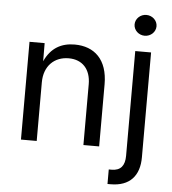

<svg xmlns="http://www.w3.org/2000/svg" viewBox="-62 -807 956 1068"><g transform="rotate(5 416.5 -273.0)"><path d="M165 -327.1C165 -420.4 224.1 -473.6 302.7 -473.6C378.9 -473.6 425.8 -423.3 425.8 -339.4V0H513.7V-346.7C513.7 -484.9 439.5 -552.7 329.1 -552.7C255.9 -552.7 197.3 -522 162.1 -444.8L161.6 -545.9H77.1V0H165ZM667.5 -545.9V39.1C667.5 93.3 645 123 594.2 123H578.1V204.1H595.7C701.7 204.1 756.3 143.1 755.9 39.1V-545.9ZM711.9 -635.3C745.6 -635.3 773.4 -661.1 773.4 -693.4C773.4 -725.6 745.6 -751.5 711.9 -751.5C678.7 -751.5 650.9 -725.6 650.9 -693.4C650.9 -661.1 678.7 -635.3 711.9 -635.3Z"/></g></svg>

Font: Raveo
Style: Regular
Weight: 400
Designer: Jakub Foglar, Rasmus Andersson (Inter)
Foundry: Jakubfoglar.com
Version: Version 1.100;Glyphs 3.2.3 (3260)